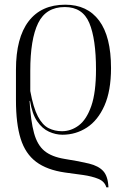

<svg xmlns="http://www.w3.org/2000/svg" viewBox="-20 -564 542 818"><path d="M433 234Q426 209 399 198Q372 187 334 181.5Q296 176 257 171Q180 160 134 125.5Q88 91 68 27Q48 -37 48 -137V-267Q48 -403 102 -473.5Q156 -544 258 -544Q352 -544 402.5 -476Q453 -408 453 -274Q453 -177 425 -114Q397 -51 350 -20.5Q303 10 246 10Q217 10 188.5 -3Q160 -16 138.5 -47Q117 -78 108 -134H106Q111 -48 125 3Q139 54 169.5 79Q200 104 255 113Q319 123 359.5 133Q400 143 420 165Q440 187 442 234ZM244 -5Q283 -5 316 -30Q349 -55 369 -112.5Q389 -170 389 -268Q389 -398 360.5 -466Q332 -534 256 -534Q176 -534 142.5 -465.5Q109 -397 109 -262V-176Q122 -105 141.5 -68Q161 -31 187 -18Q213 -5 244 -5Z"/></svg>

Font: Noto Serif Display SemiCondensed Light
Style: Regular
Weight: 300
Width: 4
Designer: Monotype Design Team
Foundry: Monotype Imaging Inc.
Version: Version 2.009